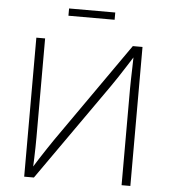

<svg xmlns="http://www.w3.org/2000/svg" viewBox="-59 -947 884 1001"><g transform="rotate(5 383.0 -447.0)"><path d="M660.6 0H614.7V-505.9Q614.7 -529.3 615.5 -557.6Q616.2 -585.9 617.2 -618.2Q618.2 -650.4 618.7 -685.5H628.9Q605 -647.9 585.4 -617.2Q565.9 -586.4 547.9 -559.3Q529.8 -532.2 511.2 -505.4L155.8 0H105V-727.5H150.9V-210.4Q150.9 -186 150.4 -158.4Q149.9 -130.9 148.9 -101.3Q147.9 -71.8 146.5 -41H137.2Q155.8 -71.3 174.1 -99.9Q192.4 -128.4 210 -154.8Q227.5 -181.2 243.2 -204.1L609.9 -727.5H660.6ZM503.4 -894V-856H261.7V-894Z"/></g></svg>

Font: Inter ExtraLight
Style: Regular
Weight: 250
Designer: Rasmus Andersson
Foundry: rsms
Version: Version 4.001;git-66647c0bb